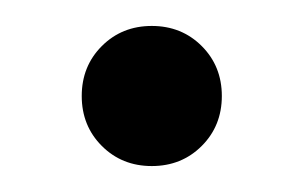

<svg xmlns="http://www.w3.org/2000/svg" viewBox="-20 -122 233 148"><path d="M97 6Q74 6 58.5 -9.5Q43 -25 43 -48Q43 -71 58.5 -86.5Q74 -102 97 -102Q120 -102 135.5 -86.5Q151 -71 151 -48Q151 -25 135.5 -9.5Q120 6 97 6Z"/></svg>

Font: Cinzel Eorzea
Style: Regular
Weight: 500
Designer: Natanael Gama
Version: Version 2.000